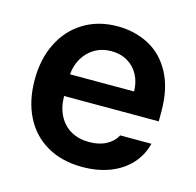

<svg xmlns="http://www.w3.org/2000/svg" viewBox="-86 -626 739 725"><g transform="rotate(15 283.5 -263.0)"><path d="M37.1 -261.7Q37.1 -343.3 68.4 -405.5Q99.6 -467.8 156.5 -502.4Q213.4 -537.1 288.1 -537.1Q355.5 -537.1 410.4 -508.3Q465.3 -479.5 497.8 -419.2Q530.3 -358.9 530.3 -269.5V-230.5H160.2Q160.6 -186 177.7 -153.6Q194.8 -121.1 225.1 -104Q255.4 -86.9 295.9 -86.9Q335.4 -86.9 363.3 -102.1Q391.1 -117.2 403.3 -141.6H525.4Q514.2 -95.7 482.9 -61.3Q451.7 -26.9 403.6 -8.1Q355.5 10.7 294.9 10.7Q215.8 10.7 157.5 -22.7Q99.1 -56.2 68.1 -117.7Q37.1 -179.2 37.1 -261.7ZM411.1 -315.4Q410.6 -351.6 395.5 -379.9Q380.4 -408.2 353 -424.3Q325.7 -440.4 290 -440.4Q253.4 -440.4 224.9 -423.6Q196.3 -406.7 179.7 -378.2Q163.1 -349.6 160.6 -315.4Z"/></g></svg>

Font: Pretendard SemiBold
Style: Regular
Weight: 600
Designer: Base glyphs from Inter by Rasmus Andersson; Hangeul glyphs from Noto Sans CJK(Source Han Sans) by Jang Soo-young and Kan
Foundry: Kil Hyung-jin
Version: Version 1.309